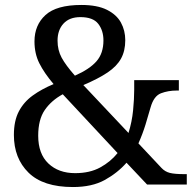

<svg xmlns="http://www.w3.org/2000/svg" viewBox="-20 -744 782 774"><path d="M274 10Q154 10 95 -48Q36 -106 36 -200Q36 -257 56 -295Q76 -333 112 -359Q148 -385 196 -405Q158 -450 138.5 -489Q119 -528 119 -577Q119 -643 163.5 -683.5Q208 -724 308 -724Q372 -724 411 -704.5Q450 -685 467.5 -653Q485 -621 485 -582Q485 -539 468 -508Q451 -477 414 -452Q377 -427 316 -401L498 -208Q512 -253 516.5 -299Q521 -345 521 -382V-421H701V-379H692Q658 -379 629 -368Q600 -357 587 -311Q578 -279 566.5 -241.5Q555 -204 538 -166L631 -67Q645 -52 664.5 -47Q684 -42 724 -42H733V0H573L490 -88Q454 -47 402.5 -18.5Q351 10 274 10ZM282 -439Q341 -465 369 -497Q397 -529 397 -581Q397 -621 376 -648Q355 -675 304 -675Q260 -675 236 -649Q212 -623 212 -580Q212 -542 228.5 -511.5Q245 -481 282 -439ZM283 -46Q342 -46 384 -69Q426 -92 454 -127L233 -364Q187 -339 160.5 -300.5Q134 -262 134 -197Q134 -124 175 -85Q216 -46 283 -46Z"/></svg>

Font: Noto Serif Oriya
Style: Regular
Weight: 400
Designer: David Williams
Foundry: Google LLC, David Williams
Version: Version 1.051; ttfautohint (v1.8.4.7-5d5b)